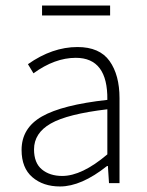

<svg xmlns="http://www.w3.org/2000/svg" viewBox="-20 -662 531 694"><path d="M197 12Q136 12 97 -21.5Q58 -55 58 -120Q58 -199 131.5 -241Q205 -283 368 -301Q370 -453 254 -453Q178 -453 101 -397L81 -430Q169 -492 260 -492Q340 -492 376 -441.5Q412 -391 412 -307V0H374L370 -62H367Q274 12 197 12ZM205 -26Q276 -26 368 -104V-267Q224 -250 163.5 -215.5Q103 -181 103 -122Q103 -73 131.5 -49.5Q160 -26 205 -26ZM132 -606V-642H378V-606Z"/></svg>

Font: Toshiba Sans Light
Style: Regular
Weight: 300
Designer: Paul D. Hunt
Foundry: Toshiba Corporation
Version: Version 2.020;PS 2.0;hotconv 1.0.86;makeotf.lib2.5.63406